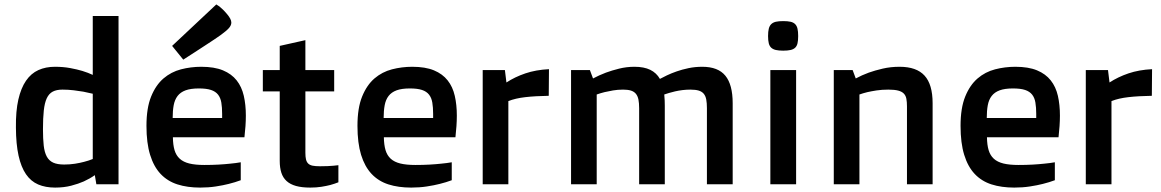

<svg xmlns="http://www.w3.org/2000/svg" viewBox="-20 -831 5235 866"><path d="M228.5 15.1Q185.1 15.1 152.1 1Q119.1 -13.2 97.2 -45.2Q75.2 -77.1 63.7 -128.9Q52.2 -180.7 51.8 -255.4Q50.8 -329.6 62.7 -381.8Q74.7 -434.1 97.4 -467Q120.1 -500 153.1 -514.9Q186 -529.8 227.5 -529.8Q265.6 -529.8 296.9 -523.9Q328.1 -518.1 351.1 -511.2Q377.9 -502.9 398.4 -493.2V-758.8H514.6V0H414.6L407.7 -41Q385.7 -25.4 357.9 -12.7Q334 -2 301 6.6Q268.1 15.1 228.5 15.1ZM269.5 -88.9Q294.9 -88.9 318.1 -92.5Q341.3 -96.2 359.4 -101.1Q380.4 -106.4 398.4 -113.8V-408.2Q378.4 -413.1 356 -417.5Q336.9 -420.9 312.3 -423.8Q287.6 -426.8 261.7 -426.8Q234.9 -426.8 217.8 -417.7Q200.7 -408.7 190.9 -387.7Q181.2 -366.7 177.5 -332.5Q173.8 -298.3 173.8 -248Q173.8 -204.6 177.2 -174.3Q180.7 -144 190.9 -125Q201.2 -106 220 -97.4Q238.8 -88.9 269.5 -88.9Z M640.6 -263.2Q640.6 -343.8 661.6 -395.5Q682.6 -447.3 717.3 -477.1Q752 -506.8 796.4 -518.3Q840.8 -529.8 887.7 -529.8Q946.8 -529.8 985.6 -513.7Q1024.4 -497.6 1047.4 -468.5Q1070.3 -439.5 1079.6 -398.9Q1088.9 -358.4 1088.9 -309.6Q1088.9 -286.6 1087.2 -262.2Q1085.4 -237.8 1082.5 -211.9H759.8Q760.3 -177.2 767.3 -153.6Q774.4 -129.9 790.8 -115Q807.1 -100.1 834.2 -93.5Q861.3 -86.9 901.9 -86.9Q936 -86.9 965.8 -88.6Q995.6 -90.3 1018.1 -92.8Q1044.4 -95.2 1065.9 -99.1V-18.1Q1041 -8.8 1011.7 -1.5Q986.8 4.9 953.6 10Q920.4 15.1 882.8 15.1Q825.2 15.1 780.3 0.7Q735.4 -13.7 704.3 -46.6Q673.3 -79.6 657 -132.8Q640.6 -186 640.6 -263.2ZM981.9 -298.8V-317.4Q981.9 -346.7 978.3 -368.4Q974.6 -390.1 963.4 -404.3Q952.1 -418.5 931.6 -425.3Q911.1 -432.1 877 -432.1Q840.3 -432.1 817.1 -423.6Q793.9 -415 781 -398.2Q768.1 -381.3 763.4 -356.4Q758.8 -331.5 758.8 -298.8ZM756.3 -624 955.6 -811Q961.9 -807.6 969.7 -801.8Q976.6 -796.4 985.1 -788.1Q993.7 -779.8 1004.4 -767.1Q1013.7 -755.9 1018.6 -746.6Q1023.4 -737.3 1023.4 -729Q1023.4 -716.8 1012.5 -704.3Q1001.5 -691.9 976.6 -673.8Q969.7 -668.9 959 -661.6Q948.2 -654.3 935.1 -645.5Q921.9 -636.7 907.2 -627.2Q892.6 -617.7 878.4 -608.4Q844.7 -586.4 806.6 -562Z M1241.7 -418.9H1165.5V-515.1H1241.7V-624L1357.4 -649.9V-515.1H1487.3V-418.9H1357.4V-142.1Q1357.4 -124 1360.1 -112.3Q1362.8 -100.6 1369.9 -93.5Q1377 -86.4 1389.9 -83.7Q1402.8 -81.1 1423.3 -81.1Q1442.4 -81.1 1457.8 -81.8Q1473.1 -82.5 1483.9 -83.5Q1496.6 -84.5 1506.3 -85.9V-8.8Q1489.3 -2 1469.7 3.4Q1452.6 7.8 1429.7 11.5Q1406.7 15.1 1379.4 15.1Q1341.3 15.1 1315.2 7.8Q1289.1 0.5 1272.7 -14.4Q1256.3 -29.3 1249 -52Q1241.7 -74.7 1241.7 -105Z M1592.3 -263.2Q1592.3 -343.8 1613.3 -395.5Q1634.3 -447.3 1668.9 -477.1Q1703.6 -506.8 1748 -518.3Q1792.5 -529.8 1839.4 -529.8Q1898.4 -529.8 1937.3 -513.7Q1976.1 -497.6 1999 -468.5Q2022 -439.5 2031.2 -398.9Q2040.5 -358.4 2040.5 -309.6Q2040.5 -286.6 2038.8 -262.2Q2037.1 -237.8 2034.2 -211.9H1711.4Q1711.9 -177.2 1719 -153.6Q1726.1 -129.9 1742.4 -115Q1758.8 -100.1 1785.9 -93.5Q1813 -86.9 1853.5 -86.9Q1887.7 -86.9 1917.5 -88.6Q1947.3 -90.3 1969.7 -92.8Q1996.1 -95.2 2017.6 -99.1V-18.1Q1992.7 -8.8 1963.4 -1.5Q1938.5 4.9 1905.3 10Q1872.1 15.1 1834.5 15.1Q1776.9 15.1 1731.9 0.7Q1687 -13.7 1656 -46.6Q1625 -79.6 1608.6 -132.8Q1592.3 -186 1592.3 -263.2ZM1933.6 -298.8V-317.4Q1933.6 -346.7 1929.9 -368.4Q1926.3 -390.1 1915 -404.3Q1903.8 -418.5 1883.3 -425.3Q1862.8 -432.1 1828.6 -432.1Q1792 -432.1 1768.8 -423.6Q1745.6 -415 1732.7 -398.2Q1719.7 -381.3 1715.1 -356.4Q1710.4 -331.5 1710.4 -298.8Z M2157.2 -515.1H2257.3L2264.2 -459Q2302.2 -483.9 2349.6 -500Q2397 -516.1 2456.1 -519L2455.1 -398.9Q2394 -397.9 2349.4 -392.8Q2304.7 -387.7 2272.9 -375V0H2157.2Z M2555.7 -515.1H2640.6L2654.8 -477.1Q2682.1 -491.7 2712.9 -503.4Q2739.3 -513.2 2772.7 -521.5Q2806.2 -529.8 2841.8 -529.8Q2884.8 -529.8 2912.8 -516.1Q2940.9 -502.4 2956.5 -475.1Q2968.8 -481.9 2988.3 -491.2Q3007.8 -500.5 3032.2 -509Q3056.6 -517.6 3085.9 -523.7Q3115.2 -529.8 3147.5 -529.8Q3218.8 -529.8 3251.7 -489.5Q3284.7 -449.2 3284.7 -365.2V0H3168.5V-342.8Q3168.5 -366.2 3165.5 -382.1Q3162.6 -397.9 3154.3 -408Q3146 -418 3131.6 -422.4Q3117.2 -426.8 3093.8 -426.8Q3075.2 -426.8 3057.9 -424.6Q3040.5 -422.4 3025.1 -418.9Q3009.8 -415.5 2997.3 -411.6Q2984.9 -407.7 2976.1 -404.8Q2977.5 -392.1 2978 -377.9Q2978.5 -363.8 2978.5 -355V0H2862.8V-342.8Q2862.8 -366.2 2859.6 -382.1Q2856.4 -397.9 2848.1 -408Q2839.8 -418 2825.9 -422.4Q2812 -426.8 2790.5 -426.8Q2766.1 -426.8 2744.9 -423.1Q2723.6 -419.4 2707 -415.5Q2687.5 -410.6 2671.4 -404.8V0H2555.7Z M3512.7 -602.5Q3492.7 -602.5 3479.7 -605.5Q3466.8 -608.4 3458.7 -615.7Q3450.7 -623 3447.5 -635.7Q3444.3 -648.4 3444.3 -668.5Q3444.3 -688.5 3447.5 -701.4Q3450.7 -714.4 3458.7 -722.2Q3466.8 -730 3479.7 -732.9Q3492.7 -735.8 3512.7 -735.8Q3532.7 -735.8 3545.7 -732.9Q3558.6 -730 3566.4 -722.2Q3574.2 -714.4 3577.1 -701.4Q3580.1 -688.5 3580.1 -668.5Q3580.1 -648.4 3577.1 -635.7Q3574.2 -623 3566.4 -615.7Q3558.6 -608.4 3545.7 -605.5Q3532.7 -602.5 3512.7 -602.5ZM3454.6 -515.1H3570.8V0H3454.6Z M3740.7 -515.1H3825.7L3839.8 -477.1Q3866.7 -491.7 3898.4 -503.4Q3925.8 -513.2 3961.4 -521.5Q3997.1 -529.8 4037.6 -529.8Q4113.8 -529.8 4150.1 -490Q4186.5 -450.2 4186.5 -365.2V0H4070.8V-351.1Q4070.8 -371.1 4068.1 -385.5Q4065.4 -399.9 4056.6 -408.9Q4047.9 -418 4031.2 -422.4Q4014.6 -426.8 3986.8 -426.8Q3957.5 -426.8 3933.6 -423.1Q3909.7 -419.4 3892.6 -415.5Q3872.6 -410.6 3856.4 -404.8V0H3740.7Z M4312.5 -263.2Q4312.5 -343.8 4333.5 -395.5Q4354.5 -447.3 4389.2 -477.1Q4423.8 -506.8 4468.3 -518.3Q4512.7 -529.8 4559.6 -529.8Q4618.7 -529.8 4657.5 -513.7Q4696.3 -497.6 4719.2 -468.5Q4742.2 -439.5 4751.5 -398.9Q4760.7 -358.4 4760.7 -309.6Q4760.7 -286.6 4759 -262.2Q4757.3 -237.8 4754.4 -211.9H4431.6Q4432.1 -177.2 4439.2 -153.6Q4446.3 -129.9 4462.6 -115Q4479 -100.1 4506.1 -93.5Q4533.2 -86.9 4573.7 -86.9Q4607.9 -86.9 4637.7 -88.6Q4667.5 -90.3 4689.9 -92.8Q4716.3 -95.2 4737.8 -99.1V-18.1Q4712.9 -8.8 4683.6 -1.5Q4658.7 4.9 4625.5 10Q4592.3 15.1 4554.7 15.1Q4497.1 15.1 4452.1 0.7Q4407.2 -13.7 4376.2 -46.6Q4345.2 -79.6 4328.9 -132.8Q4312.5 -186 4312.5 -263.2ZM4653.8 -298.8V-317.4Q4653.8 -346.7 4650.1 -368.4Q4646.5 -390.1 4635.3 -404.3Q4624 -418.5 4603.5 -425.3Q4583 -432.1 4548.8 -432.1Q4512.2 -432.1 4489 -423.6Q4465.8 -415 4452.9 -398.2Q4439.9 -381.3 4435.3 -356.4Q4430.7 -331.5 4430.7 -298.8Z M4877.4 -515.1H4977.5L4984.4 -459Q5022.5 -483.9 5069.8 -500Q5117.2 -516.1 5176.3 -519L5175.3 -398.9Q5114.3 -397.9 5069.6 -392.8Q5024.9 -387.7 4993.2 -375V0H4877.4Z"/></svg>

Font: Doppio One
Style: Regular
Weight: 400
Designer: Szymon Celej
Foundry: Szymon Celej
Version: Version 1.002